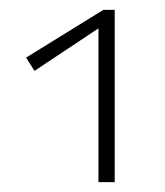

<svg xmlns="http://www.w3.org/2000/svg" viewBox="-20 -776 335 390"><path d="M180 -406V-731L202 -733L50 -632L33 -659L190 -756H213V-406Z"/></svg>

Font: Ysabeau SC ExtraLight
Style: Regular
Weight: 250
Designer: Christian Thalmann (Catharsis Fonts)
Version: Version 2.001;gftools[0.9.30]; featfreeze: smcp